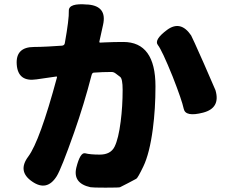

<svg xmlns="http://www.w3.org/2000/svg" viewBox="-20 -814 1040 883"><path d="M241 -4Q196 68 128 21Q59 -26 110 -94Q163 -165 242 -458Q243 -463 238 -462L148 -449Q63 -436 57 -517Q51 -598 137 -598Q161 -598 201 -600L265 -604Q276 -605 278 -615Q298 -727 296.5 -764Q295 -801 382 -793H386Q473 -785 454 -700L437 -623Q436 -618 441 -618L461 -619Q504 -621 547 -621Q695 -621 695 -417Q695 -313 683 -222Q668 -108 639 -48Q614 4 607 8Q570 28 532 47Q529 49 465 49Q406 49 396 47Q314 29 331 -43Q349 -115 372 -109Q395 -103 439 -103Q489 -103 507 -139.5Q525 -176 535 -255Q544 -325 544 -401Q544 -452 532.5 -460.5Q521 -469 512 -476Q503 -483 493 -483Q452 -483 412 -480Q404 -480 401 -468Q367 -336 321 -205Q262 -38 241 -4ZM914 -296Q833 -275 825 -313.5Q817 -352 774 -462Q725 -583 706 -607Q687 -631 749 -677Q811 -722 859 -651Q863 -645 918 -521Q968 -407 971 -399Q995 -317 914 -296Z"/></svg>

Font: Resource Han Rounded JP Heavy
Style: Regular
Weight: 900
Designer: Cyano Hao (round all glyphs); Ryoko NISHIZUKA 西塚涼子 (kana, bopomofo & ideographs); Paul D. Hunt (Latin, Greek & Cyrillic)
Foundry: Cyano Hao
Version: 0.990